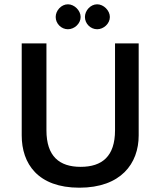

<svg xmlns="http://www.w3.org/2000/svg" viewBox="-20 -862 745 893"><path d="M196 -660H81V-232C81 -101 156 11 349 11C542 11 625 -101 625 -232V-660H515V-256C515 -135 455 -86 355 -86C256 -86 196 -135 196 -256ZM239 -783C239 -752 265 -726 296 -726C326 -726 355 -752 355 -783C355 -813 326 -842 296 -842C265 -842 239 -813 239 -783ZM375 -783C375 -752 401 -726 432 -726C462 -726 491 -752 491 -783C491 -813 462 -842 432 -842C401 -842 375 -813 375 -783Z"/></svg>

Font: Quattrocento Sans
Style: Bold
Weight: 700
Designer: Pablo Impallari
Foundry: Pablo Impallari, Igino Marini, Brenda Gallo
Version: Version 2.000